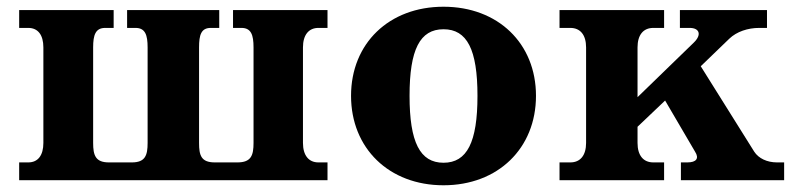

<svg xmlns="http://www.w3.org/2000/svg" viewBox="-20 -536 2364 571"><path d="M257 -111V-395C257 -432 264 -453 293 -453H318V-506H37V-453H64C93 -453 109 -432 109 -395V-111C109 -74 93 -53 64 -53H37V0H954V-53H927C898 -53 881 -74 881 -111V-395C881 -432 898 -453 927 -453H954V-506H673V-453H698C727 -453 734 -432 734 -395V-111C734 -74 727 -53 686 -53H619C578 -53 572 -74 572 -111V-395C572 -432 578 -453 607 -453H632V-506H358V-453H383C412 -453 419 -432 419 -395V-111C419 -74 412 -53 372 -53H304C264 -53 257 -74 257 -111Z M1299 -52C1229 -52 1198 -113 1198 -251C1198 -389 1229 -449 1299 -449C1369 -449 1400 -389 1400 -251C1400 -113 1369 -52 1299 -52ZM1024 -251C1024 -95 1137 15 1299 15C1461 15 1574 -95 1574 -251C1574 -407 1461 -516 1299 -516C1137 -516 1024 -407 1024 -251Z M2223 -85 2064 -339 2149 -421C2171 -442 2204 -453 2238 -453H2261V-506H2002V-453H2031C2060 -453 2068 -433 2043 -409L1876 -247V-395C1876 -432 1893 -453 1923 -453H1955V-506H1644V-453H1676C1706 -453 1723 -432 1723 -395V-111C1723 -74 1706 -53 1676 -53H1644V0H1955V-53H1923C1893 -53 1876 -74 1876 -111V-159L1958 -237L2047 -85C2060 -65 2051 -53 2024 -53H2005V0H2312V-53H2291C2261 -53 2236 -65 2223 -85Z"/></svg>

Font: LT Superior Serif ExtraBold
Style: Regular
Weight: 800
Designer: Daniel Lyons
Foundry: LyonsType
Version: Version 2.120;FEAKit 1.0